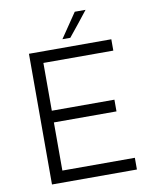

<svg xmlns="http://www.w3.org/2000/svg" viewBox="-96 -964 805 1033"><g transform="rotate(-10 306.5 -447.0)"><path d="M567 0V-64H171V-327H513V-391H171V-652H553V-714H103V0ZM337 -760C373 -804 409 -849 444 -894H385L294 -760Z"/></g></svg>

Font: Josefin Sans
Style: Regular
Weight: 400
Designer: Santiago Orozco
Foundry: Typemade
Version: 1.000